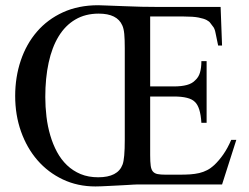

<svg xmlns="http://www.w3.org/2000/svg" viewBox="-20 -688 930 716"><path d="M445.3 -508.8Q445.3 -541 443.4 -561.5Q441.4 -582 436 -593.3Q417 -637.2 348.1 -637.2Q298.3 -637.2 261 -615.2Q223.6 -593.3 198.7 -552.5Q173.8 -511.7 161.4 -454.3Q148.9 -397 148.9 -326.2Q148.9 -289.6 153.3 -252.9Q157.7 -216.3 167.5 -183.1Q177.2 -149.9 192.6 -121.3Q208 -92.8 230 -71.8Q252 -50.8 280.8 -38.8Q309.6 -26.9 346.2 -26.9Q419.4 -26.9 437 -74.2Q445.3 -95.7 445.3 -166.5ZM808.1 0H488.8Q486.8 0 476.8 0.5Q466.8 1 452.1 2Q437.5 2.9 420.2 3.7Q402.8 4.4 386.5 5.4Q370.1 6.3 356.7 6.8Q343.3 7.3 335.9 7.3Q269.5 7.3 214.4 -18.8Q159.2 -44.9 119.6 -90.6Q80.1 -136.2 58.3 -197.8Q36.6 -259.3 36.6 -330.1Q36.6 -400.4 57.4 -462.2Q78.1 -523.9 117.7 -569.8Q157.2 -615.7 214.8 -642.1Q272.5 -668.5 346.2 -668.5Q352.5 -668.5 375.7 -667.5Q398.9 -666.5 441.9 -665Q475.1 -663.6 507.8 -662.8Q540.5 -662.1 571.8 -662.1H802.7L808.1 -518.1H793.5Q787.1 -546.4 783.9 -564.5Q780.8 -582.5 772.9 -590.8Q768.6 -595.7 764.6 -601.8Q760.7 -607.9 750.5 -613.3Q740.2 -618.7 720.5 -622.6Q700.7 -626.5 665 -626.5H540V-365.7H628.4Q656.7 -365.7 676.8 -371.1Q696.8 -376.5 708 -388.7Q720.7 -399.9 725.8 -417.5Q731 -435.1 731 -460H750.5V-230H731Q727.5 -289.6 706.1 -308.6Q686.5 -328.1 628.4 -328.1H540V-109.4Q540 -84.5 542 -70.1Q543.9 -55.7 550.3 -48.3Q556.6 -41 567.9 -38.8Q579.1 -36.6 597.7 -36.6H649.4Q671.4 -36.6 689.5 -37.8Q707.5 -39.1 723.1 -42.7Q738.8 -46.4 752.4 -53.5Q766.1 -60.5 778.8 -72.3Q796.9 -89.4 813 -112.5Q829.1 -135.7 842.3 -166.5H861.3Z"/></svg>

Font: Doulos SIL APac
Style: Regular
Weight: 400
Designer: Walt Agee, Victor Gaultney, Peter Martin, Debbi Hosken, Becca Hirsbrunner
Foundry: SIL International
Version: Version 5.000